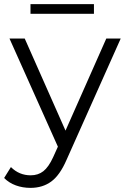

<svg xmlns="http://www.w3.org/2000/svg" viewBox="-45 -713 607 932"><path d="M541 -526 278 63Q246 137 204 168Q162 199 103 199Q65 199 32 187Q-1 175 -25 151L8 98Q48 138 104 138Q140 138 165.5 118Q191 98 213 50L236 -1L1 -526H75L273 -79L471 -526ZM103 -693H411V-646H103Z"/></svg>

Font: APTA Sans Regular
Style: Regular
Weight: 400
Version: Version 7.200